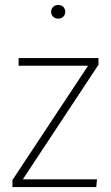

<svg xmlns="http://www.w3.org/2000/svg" viewBox="-20 -754 447 774"><path d="M377 -493 72 -31H371L368 0H30V-28L335 -489H55V-520H377ZM243 -707Q243 -695 235.5 -687Q228 -679 214 -679Q202 -679 194 -687Q186 -695 186 -707Q186 -718 194 -726Q202 -734 214 -734Q228 -734 235.5 -726Q243 -718 243 -707Z"/></svg>

Font: FiraGO UltraLight
Style: Regular
Weight: 200
Designer: bBox Type
Foundry: bBox Type GmbH
Version: Version 1.001